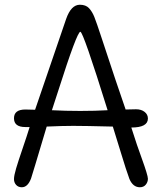

<svg xmlns="http://www.w3.org/2000/svg" viewBox="-20 -780 682 810"><path d="M510 -318 554 -319Q576 -319 590 -308Q604 -297 604 -280Q604 -242 534 -242Q550 -193 557.5 -170Q565 -147 578 -112Q604 -40 604 -26Q604 -12 595 -1Q586 10 570 10Q541 10 526 -25Q512 -63 491.5 -131Q471 -199 456 -246Q336 -249 289 -249Q242 -249 177 -246Q115 -38 111 -27Q97 10 72 10Q57 10 48 0Q39 -10 39 -24.5Q39 -39 48 -69.5Q57 -100 75.5 -154Q94 -208 105 -244H87Q39 -244 39 -281Q39 -318 87 -318Q110 -318 128 -317Q131 -325 259 -700Q280 -760 317 -760Q342 -760 355.5 -745.5Q369 -731 378 -708.5Q387 -686 408 -622Q474 -421 510 -318ZM199 -315Q255 -312 318.5 -312Q382 -312 434 -315Q331 -646 319 -646Q305 -646 226 -398Z"/></svg>

Font: Delius
Style: Regular
Weight: 400
Designer: Natalia Raices
Foundry: Natalia Raices
Version: Version 1.001